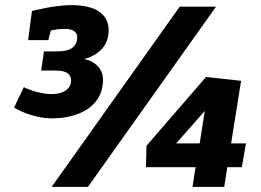

<svg xmlns="http://www.w3.org/2000/svg" viewBox="-20 -731 1022 751"><path d="M182 0H324L825 -705H683ZM786 -430 553 -161 551 -77H745L733 0H857L869 -77H926L942 -170H884L923 -415ZM781 -297 761 -170H669ZM405 -612C405 -676 355 -711 259 -711C192 -711 105 -688 105 -688L90 -574H169L179 -612C179 -612 205 -618 234 -618C266 -618 282 -606 282 -585C282 -544 248 -530 206 -530H152L141 -455H198C240 -455 258 -441 258 -416C258 -384 229 -363 182 -363C126 -363 73 -390 73 -390L35 -310C35 -310 103 -268 183 -268C283 -268 383 -311 383 -420C383 -462 350 -493 309 -500C365 -515 405 -552 405 -612Z"/></svg>

Font: Bitter
Style: Bold Italic
Weight: 700
Designer: Sol Matas
Foundry: Sol Matas
Version: Version 1.002